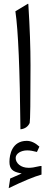

<svg xmlns="http://www.w3.org/2000/svg" viewBox="-20 -688 262 1023"><path d="M26.4 314.5C104 276.9 163.6 252.4 201.2 242.2V196.3H199.2C195.8 196.3 189.9 197.3 181.6 199.2C164.6 203.6 147.9 206.1 132.3 206.1C89.8 206.1 63.5 180.7 63.5 153.8C63.5 130.4 91.3 113.3 125 113.3C139.6 113.3 156.7 116.2 176.8 121.6L189.9 93.3C167.5 72.8 145 62.5 122.6 62.5C44.4 62.5 30.3 135.7 30.3 174.3C30.3 211.9 47.9 226.6 84.5 233.9L95.7 236.3L34.2 263.2ZM62 -627.9C77.1 -525.4 85.9 -315.9 88.9 1C112.3 -1.5 128.9 -12.7 138.2 -32.7C141.1 -47.4 142.6 -149.9 142.6 -340.3C142.6 -435.5 138.7 -542 131.3 -660.2C130.9 -663.1 130.9 -665 130.9 -666C130.4 -667.5 129.9 -668.5 129.4 -668.5L128.9 -668Z"/></svg>

Font: Sahel Light
Style: Regular
Weight: 300
Foundry: Saber Rastikerdar (saber.rastikerdar@gmail.com)
Version: Version 3.4.0